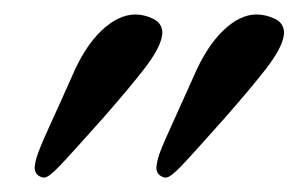

<svg xmlns="http://www.w3.org/2000/svg" viewBox="-20 -582 425 265"><path d="M334 -562Q347.2 -562 359.6 -555.9Q372.1 -549.8 372.1 -536.1Q372.1 -535.2 371.6 -533Q371.1 -530.8 371.1 -529.8Q367.2 -513.2 347.7 -487.8Q328.1 -462.4 290 -418.9Q243.2 -366.2 229 -351.6Q214.8 -336.9 209 -336.9Q204.6 -336.9 200.2 -340.3Q195.8 -343.8 195.8 -351.1Q195.8 -352.1 196.3 -354.2Q196.8 -356.4 196.8 -357.9Q197.8 -363.3 200.4 -370.6Q203.1 -377.9 208 -389.2Q212.9 -400.4 217.8 -411.1Q222.7 -421.9 231.4 -441.2Q240.2 -460.4 247.1 -476.1Q264.6 -517.1 287.8 -539.6Q311 -562 334 -562ZM167 -562Q179.2 -562 191.7 -555.9Q204.1 -549.8 204.1 -536.1Q204.1 -535.2 203.6 -533Q203.1 -530.8 203.1 -529.8Q199.2 -513.2 179.7 -487.8Q160.2 -462.4 122.1 -418.9Q75.2 -366.2 61 -351.6Q46.9 -336.9 41 -336.9Q36.6 -336.9 32.2 -340.3Q27.8 -343.8 27.8 -351.1Q27.8 -352.1 28.3 -354.2Q28.8 -356.4 28.8 -357.9Q29.8 -363.3 32.5 -370.6Q35.2 -377.9 40 -389.2Q44.9 -400.4 49.8 -411.1Q54.7 -421.9 63.5 -441.2Q72.3 -460.4 79.1 -476.1Q96.7 -517.6 120.1 -539.8Q143.6 -562 167 -562Z"/></svg>

Font: Common Serif SemiBold
Style: Italic
Weight: 600
Italic angle: -12°
Designer: Philipp H. Poll, Khaled Hosny
Foundry: Stefan Peev, Context Ltd.
Version: Version 1.026